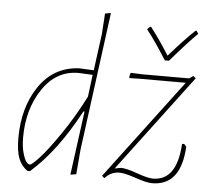

<svg xmlns="http://www.w3.org/2000/svg" viewBox="-51 -758 918 824"><g transform="rotate(5 408.0 -346.0)"><path d="M280 -454 342 -451 363 -608 369 -698 394 -702 315 -106 306 0 281 4 318 -271H313Q218 -93 107 4H96Q69 -15 57 -46.5Q45 -78 45 -133Q45 -265 106.5 -356Q168 -447 276 -454ZM767 -658 775 -646Q733 -605 660 -520H642Q593 -598 555 -646L566 -658H571Q610 -608 652 -541Q711 -609 762 -658ZM770 -464 781 -455 468 -39 495 -44Q518 -44 565.5 -27Q613 -10 635 -10Q738 -10 747 -169L756 -170L766 -159Q757 10 633 10Q610 10 561.5 -6.5Q513 -23 490 -23Q454 -23 429 5H426L417 -3L740 -432H540L498 -431L496 -435L500 -452L502 -454L548 -452H753ZM65 -138Q65 -98 73 -70.5Q81 -43 89 -33.5Q97 -24 104 -24Q112 -24 144.5 -59Q177 -94 229 -170Q281 -246 327 -336L339 -431L278 -434Q182 -434 123.5 -346.5Q65 -259 65 -138Z"/></g></svg>

Font: Alegreya Sans Thin
Style: Italic
Weight: 100
Italic angle: -7°
Designer: Juan Pablo del Peral
Foundry: Huerta Tipografica
Version: Version 2.007